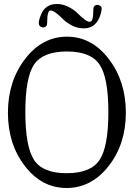

<svg xmlns="http://www.w3.org/2000/svg" viewBox="-20 -939 675 969"><path d="M316.9 -679.2Q195.8 -678.7 151.9 -613.3Q107.9 -547.9 107.9 -373.5Q107.9 -199.2 151.9 -131.8Q195.8 -64.5 316.9 -64.9Q438 -64.9 482.4 -131.8Q526.9 -198.7 526.9 -373Q526.9 -547.4 482.4 -613.3Q438 -679.2 316.9 -679.2ZM528.8 -641.6Q615.2 -529.3 615.2 -370.6Q615.2 -211.9 528.3 -101.1Q441.4 9.8 315.9 9.8Q190.9 9.8 105.5 -101.1Q20 -211.9 20 -370.1Q20 -528.3 106.4 -641.1Q192.9 -753.9 317.9 -753.9Q442.9 -753.9 528.8 -641.6ZM267.6 -918.9Q296.9 -918.9 324.7 -904.8Q353 -890.6 369.6 -874Q414.6 -828.6 432.1 -829.1Q441.9 -829.1 446.3 -841.8Q450.7 -854.5 451.2 -893.1Q451.2 -907.2 461.9 -912.1Q472.7 -917 482.4 -911.6Q493.2 -906.2 493.2 -896.5Q493.2 -886.7 489.3 -872.6Q468.8 -795.9 403.8 -795.9Q371.1 -795.9 343.8 -810.1Q316.4 -824.2 299.8 -840.8Q254.9 -885.7 236.8 -886.2Q227.1 -886.2 222.7 -873Q218.3 -859.9 217.8 -821.8Q217.8 -807.6 207 -802.7Q196.3 -797.9 186.5 -803.7Q175.8 -809.1 175.8 -823.7Q175.8 -838.4 187.5 -866.2Q209 -918.9 267.6 -918.9Z"/></svg>

Font: BrevierViennese-Regular
Style: Regular
Weight: 400
Designer: Johannes Lang & Ellmer Stefan
Foundry: Johannes Lang & Ellmer Stefan
Version: Version 1.001;PS 001.001;hotconv 1.0.70;makeotf.lib2.5.58329